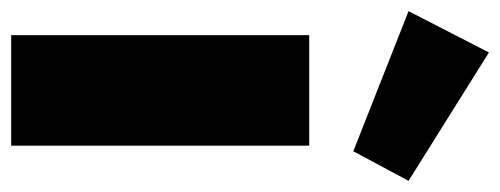

<svg xmlns="http://www.w3.org/2000/svg" viewBox="-297 -600 896 344"><g transform="rotate(90 151.0 -428.0)"><path d="M240 -534V0H42V-534ZM73 -856 303 -712 250 -613 -1 -712Z"/></g></svg>

Font: Fira Sans Black
Style: Regular
Weight: 900
Designer: Carrois Corporate & Edenspiekermann AG
Foundry: Carrois Corporate GbR & Edenspiekermann AG
Version: Version 4.203